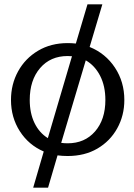

<svg xmlns="http://www.w3.org/2000/svg" viewBox="-20 -711 620 891"><path d="M294 13Q270 13 247 10L203 160H134L183 -8Q113 -38 72 -102Q31 -166 31 -247Q31 -320 64 -380Q97 -440 156.5 -475.5Q216 -511 294 -511Q313 -511 332 -509L386 -691H455L396 -493Q470 -463 513.5 -397Q557 -331 557 -247Q557 -175 524 -115.5Q491 -56 432 -21.5Q373 13 294 13ZM118 -247Q118 -186 140 -140.5Q162 -95 202 -70L314 -450Q304 -451 294 -451Q214 -451 166 -395Q118 -339 118 -247ZM294 -46Q373 -46 421 -101Q469 -156 469 -247Q469 -312 444.5 -359.5Q420 -407 378 -431L264 -48Q278 -46 294 -46Z"/></svg>

Font: Panamera Medium
Style: Regular
Weight: 500
Designer: Bastien Sozeau
Foundry: NBR — Bastien Sozeau
Version: Version 3.002; ttfautohint (v1.8.4.7-5d5b);gftools[0.9.33]